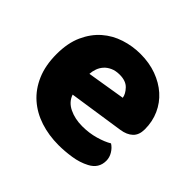

<svg xmlns="http://www.w3.org/2000/svg" viewBox="-131 -648 810 810"><g transform="rotate(45 274.5 -242.5)"><path d="M309 16Q250 16 199.5 -0.5Q149 -17 111.5 -50Q74 -83 52.5 -133Q31 -183 31 -250Q31 -316 52.5 -363.5Q74 -411 109 -441.5Q144 -472 189 -486.5Q234 -501 281 -501Q334 -501 377.5 -485Q421 -469 452.5 -441Q484 -413 501.5 -374Q519 -335 519 -289Q519 -255 500 -237Q481 -219 447 -214L200 -177Q211 -144 245 -127.5Q279 -111 323 -111Q364 -111 400.5 -121.5Q437 -132 460 -146Q476 -136 487 -118Q498 -100 498 -80Q498 -35 456 -13Q424 4 384 10Q344 16 309 16ZM281 -377Q257 -377 239.5 -369Q222 -361 211 -348.5Q200 -336 194.5 -320.5Q189 -305 188 -289L359 -317Q356 -337 337 -357Q318 -377 281 -377Z"/></g></svg>

Font: Baloo Tamma
Style: Regular
Weight: 400
Designer: Divya Kowshik and Ek Type
Foundry: Ek Type
Version: Version 1.007;PS 1.000;hotconv 1.0.88;makeotf.lib2.5.647800